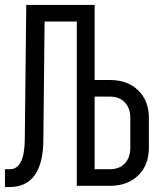

<svg xmlns="http://www.w3.org/2000/svg" viewBox="-25 -750 645 775"><path d="M-5 5V-67H15Q73 -67 75 -184L81 -730H357V-427H419Q490 -427 533 -385Q576 -343 576 -274V-154Q576 -84 533 -42Q490 0 419 0H285V-663H155L150 -184Q148 5 13 5ZM357 -67H419Q457 -67 479 -90.5Q501 -114 501 -154V-274Q501 -313 479 -336.5Q457 -360 419 -360H357Z"/></svg>

Font: Pitagon Sans Mono Light
Style: Regular
Weight: 300
Monospace: yes
Designer: Travis Tran
Foundry: Pitagon
Version: Version 1.001; ttfautohint (v1.8.4.7-5d5b);gftools[0.9.26]